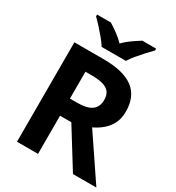

<svg xmlns="http://www.w3.org/2000/svg" viewBox="-217 -1064 1093 1194"><g transform="rotate(30 330.0 -467.0)"><path d="M298 -714Q444 -714 513.5 -661Q583 -608 583 -500Q583 -451 564.5 -414.5Q546 -378 515.5 -352.5Q485 -327 450 -311L660 0H492L322 -274H241V0H90V-714ZM287 -590H241V-397H290Q365 -397 397.5 -422Q430 -447 430 -496Q430 -547 395.5 -568.5Q361 -590 287 -590ZM251 -774Q237 -797 214.5 -824Q192 -851 168.5 -877Q145 -903 126 -921V-934H225Q251 -918 281 -896.5Q311 -875 337 -848Q363 -875 394 -896.5Q425 -918 451 -934H550V-921Q532 -903 508 -877Q484 -851 461.5 -824Q439 -797 425 -774Z"/></g></svg>

Font: Noto Sans Sundanese
Style: Regular
Weight: 400
Designer: Monotype Design Team (Regular), Sérgio L. Martins (other weights)
Foundry: Monotype Imaging Inc.
Version: Version 2.003